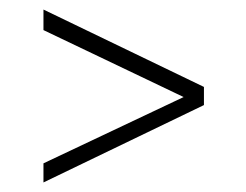

<svg xmlns="http://www.w3.org/2000/svg" viewBox="-20 -543 515 402"><path d="M71 -161V-201L386 -350L407 -347V-323ZM71 -480V-523L407 -361V-338L385 -330Z"/></svg>

Font: Roboto Serif 120pt ExtraCondensed
Style: Regular
Weight: 400
Width: 2
Designer: Greg Gazdowicz
Foundry: Commercial Type
Version: Version 1.008